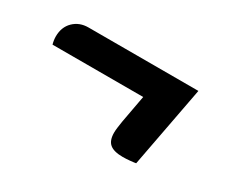

<svg xmlns="http://www.w3.org/2000/svg" viewBox="-63 -443 698 596"><g transform="rotate(30 286.0 -144.5)"><path d="M408 3Q376 3 361.5 -9Q347 -21 347 -49Q347 -58 348.5 -68.5Q350 -79 352 -92L370 -190H45Q43 -197 42 -204Q41 -211 41 -217Q41 -251 62 -271.5Q83 -292 115 -292H509L454 -1Q450 0 435 1.5Q420 3 408 3Z"/></g></svg>

Font: Sansita Swashed Light ExtraBold
Style: Regular
Weight: 800
Version: Version 1.003